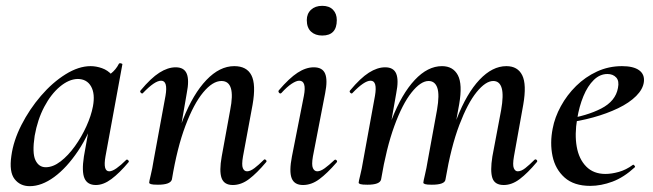

<svg xmlns="http://www.w3.org/2000/svg" viewBox="-20 -626 2240 659"><path d="M82 13Q49 13 30 -11.5Q11 -36 19 -91Q26 -143 53.5 -197Q81 -251 120.5 -297Q160 -343 205 -371Q250 -399 291 -399Q310 -399 330 -392Q350 -385 364.5 -368.5Q379 -352 381 -326L327 -357Q342 -359 360 -373Q378 -387 388 -407Q390 -410 395.5 -408.5Q401 -407 400 -405L342 -89Q333 -38 355 -38Q365 -38 380 -48.5Q395 -59 413 -77Q416 -80 420 -76Q424 -72 421 -69Q390 -32 362.5 -11.5Q335 9 309 9Q280 9 270 -14Q260 -37 268 -89L293 -229L313 -246Q287 -166 248 -108Q209 -50 166 -18.5Q123 13 82 13ZM137 -52Q162 -52 188 -72Q214 -92 237 -124Q260 -156 276.5 -192.5Q293 -229 299 -261Q307 -304 292.5 -329.5Q278 -355 246 -355Q216 -354 185.5 -328.5Q155 -303 132 -259.5Q109 -216 99 -160Q90 -101 101.5 -76.5Q113 -52 137 -52Z M779 9Q749 9 740.5 -15Q732 -39 741 -89L770 -248Q790 -348 740 -348Q710 -348 677.5 -309Q645 -270 616.5 -194.5Q588 -119 570 -10L553 -11Q574 -130 608.5 -217Q643 -304 688.5 -351.5Q734 -399 784 -399Q827 -399 843 -367.5Q859 -336 847 -267L814 -89Q809 -60 813.5 -49Q818 -38 828 -38Q839 -38 853.5 -49Q868 -60 885 -77Q888 -81 892.5 -77Q897 -73 893 -69Q862 -32 835 -11.5Q808 9 779 9ZM522 8Q504 8 498 6Q492 4 492 1Q492 -3 497.5 -25.5Q503 -48 507 -74L548 -297Q557 -349 533 -349Q522 -349 506.5 -338.5Q491 -328 471 -307Q468 -303 463.5 -307.5Q459 -312 463 -316Q498 -358 527 -376.5Q556 -395 583 -395Q612 -395 621 -373Q630 -351 621 -306L570 -10Q565 8 522 8Z M1020 9Q990 9 981 -14.5Q972 -38 982 -89L1023 -297Q1033 -349 1007 -349Q997 -349 981 -338.5Q965 -328 946 -307Q942 -303 938 -307.5Q934 -312 937 -316Q973 -358 1001.5 -376.5Q1030 -395 1057 -395Q1087 -395 1096 -373Q1105 -351 1096 -306L1054 -89Q1049 -60 1054 -49Q1059 -38 1069 -38Q1080 -38 1094.5 -48.5Q1109 -59 1127 -76Q1131 -80 1135 -76Q1139 -72 1135 -68Q1103 -31 1076 -11Q1049 9 1020 9ZM1086 -504Q1062 -504 1047.5 -517.5Q1033 -531 1033 -557Q1033 -579 1047.5 -592.5Q1062 -606 1086 -606Q1110 -606 1123 -592.5Q1136 -579 1136 -557Q1136 -504 1086 -504Z M1709 9Q1678 9 1670 -15Q1662 -39 1670 -89L1700 -248Q1709 -299 1702 -323.5Q1695 -348 1673 -348Q1647 -348 1616 -310Q1585 -272 1556.5 -197Q1528 -122 1509 -10L1494 -11Q1514 -132 1548 -219Q1582 -306 1626 -352.5Q1670 -399 1718 -399Q1757 -399 1772.5 -367.5Q1788 -336 1776 -267L1744 -89Q1739 -60 1743.5 -49Q1748 -38 1757 -38Q1769 -38 1783 -49Q1797 -60 1814 -77Q1818 -81 1822 -77Q1826 -73 1822 -69Q1791 -32 1764 -11.5Q1737 9 1709 9ZM1241 8Q1223 8 1217 6Q1211 4 1211 1Q1211 -3 1216.5 -25Q1222 -47 1226 -72L1267 -297Q1276 -349 1252 -349Q1241 -349 1225.5 -338.5Q1210 -328 1190 -307Q1187 -303 1182.5 -307.5Q1178 -312 1182 -316Q1217 -358 1246 -376.5Q1275 -395 1302 -395Q1331 -395 1340 -373Q1349 -351 1340 -306L1288 -10Q1284 8 1241 8ZM1462 8Q1445 8 1439 6Q1433 4 1433 1Q1433 -3 1438.5 -26Q1444 -49 1448 -74L1480 -249Q1489 -301 1481 -324.5Q1473 -348 1451 -348Q1424 -348 1392.5 -308.5Q1361 -269 1333.5 -193.5Q1306 -118 1288 -10L1272 -11Q1291 -130 1325 -217Q1359 -304 1403.5 -351.5Q1448 -399 1497 -399Q1535 -399 1551.5 -368Q1568 -337 1556 -268L1509 -10Q1507 8 1462 8Z M2006 12Q1950 12 1918 -16.5Q1886 -45 1876.5 -90Q1867 -135 1877 -185Q1884 -223 1905 -261.5Q1926 -300 1957.5 -331Q1989 -362 2029 -380.5Q2069 -399 2115 -399Q2154 -399 2173.5 -385Q2193 -371 2190 -345Q2187 -320 2163.5 -296.5Q2140 -273 2101.5 -254.5Q2063 -236 2016 -223Q1969 -210 1919 -204L1921 -217Q1994 -228 2043.5 -253.5Q2093 -279 2101 -324Q2106 -348 2095 -360Q2084 -372 2065 -372Q2039 -372 2018 -351.5Q1997 -331 1982.5 -296Q1968 -261 1961 -218Q1952 -165 1959.5 -122.5Q1967 -80 1992 -54.5Q2017 -29 2058 -29Q2079 -29 2104 -36Q2129 -43 2152 -60Q2154 -62 2157.5 -58Q2161 -54 2159 -52Q2121 -17 2082 -2.5Q2043 12 2006 12Z"/></svg>

Font: Cormorant Light SemiBold
Style: Italic
Weight: 600
Italic angle: -10°
Version: Version 4.000